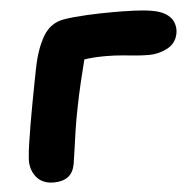

<svg xmlns="http://www.w3.org/2000/svg" viewBox="-44 -563 628 617"><g transform="rotate(-5 270.5 -254.5)"><path d="M105.4 10Q67.2 10 47.8 -15.8Q28.4 -41.6 32.2 -77.6Q33.2 -95.2 37.5 -123Q41.8 -150.8 47.3 -184.2Q52.8 -217.6 59.2 -250.7Q65.6 -283.8 70.9 -312.4Q76.2 -341 80.2 -360Q92.4 -422.6 116 -462.4Q139.6 -502.2 184 -509.6Q216.8 -514.6 258.5 -516.7Q300.2 -518.8 343.8 -518.8Q375.2 -518.8 407.7 -517.7Q440.2 -516.6 467.6 -512Q495 -507.4 511.2 -497Q530 -485.2 536.5 -467.8Q543 -450.4 539.4 -432Q533.2 -400.8 505.1 -386.2Q477 -371.6 446.2 -371.6Q425.2 -371.6 404.1 -373.5Q383 -375.4 359.2 -377.7Q335.4 -380 305.6 -380Q265.6 -380 233.8 -374.9Q202 -369.8 165.6 -361.8L250.4 -420Q242.4 -394.8 234.7 -364.3Q227 -333.8 218.8 -299.3Q210.6 -264.8 203 -226Q194.6 -185.2 189.3 -149.2Q184 -113.2 180.2 -85.5Q176.4 -57.8 173.8 -42.8Q168.6 -15.6 151.4 -2.8Q134.2 10 105.4 10Z"/></g></svg>

Font: Shantell Sans Light
Style: Italic
Weight: 300
Italic angle: -11°
Designer: Stephen Nixon, Anya Danilova, Shantell Martin
Foundry: Arrow Type
Version: Version 1.008;[ac192a2d6]